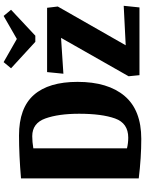

<svg xmlns="http://www.w3.org/2000/svg" viewBox="110 -900 800 1060"><g transform="rotate(-90 510.0 -370.0)"><path d="M292 -665Q444 -665 516 -583Q588 -501 588 -342Q588 -174 510 -82Q432 10 273 10Q170 10 55 -4V-654Q183 -665 292 -665ZM412 -333Q412 -447 386 -519.5Q360 -592 288 -592Q257 -592 221 -586V-69Q250 -62 280 -62Q360 -62 386 -135Q412 -208 412 -333ZM1008 -87 999 0H625L619 -60L831 -433L633 -420L642 -510H997L1004 -451L790 -76ZM809 -575 663 -709 697 -750 825 -677 952 -750 986 -709 843 -575Z"/></g></svg>

Font: Sansita
Style: Bold
Weight: 700
Designer: Pablo Cosgaya
Foundry: Omnibus-Type
Version: Version 1.006